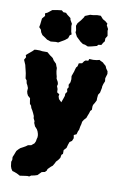

<svg xmlns="http://www.w3.org/2000/svg" viewBox="-117 -818 701 1099"><g transform="rotate(10 234.0 -269.0)"><path d="M79 222 60 212 44 206 33 203 25 191 20 177 17 152 21 140 20 124 26 110 35 86 46 74 55 66 70 58 84 50 95 42 113 39 130 25 136 12 138 -1 141 -12V-24L139 -34L135 -46L129 -57L116 -71L108 -90V-100L100 -116L99 -128L92 -144L85 -158L77 -171L73 -184L65 -193L62 -210L60 -225L46 -237L40 -249L37 -261L38 -280L32 -295L26 -306L23 -322L15 -332L13 -348L11 -362L7 -379L3 -395L0 -408L-12 -436L-3 -452L-7 -464L2 -472L14 -482L26 -492L37 -503L47 -504H56H68L82 -502H112L117 -498L131 -486L136 -483L148 -474L156 -461L172 -445L177 -431L181 -422L182 -404L185 -388L189 -373L190 -362L200 -344L203 -332L200 -320L206 -304L207 -285L221 -276L219 -264L224 -249L240 -233L248 -255L254 -273V-285L263 -298L260 -314L267 -325L264 -339L272 -355L274 -373L272 -391L282 -419L285 -431L289 -444L296 -452L300 -470L319 -474L328 -487L336 -493L351 -494L355 -505L378 -504L398 -506L414 -510L418 -507L435 -499L440 -494L454 -482L460 -468L470 -454L472 -439L464 -412L466 -395L459 -378L455 -363V-355L451 -336L449 -326L440 -312L438 -292V-279L430 -263L422 -250L420 -241V-221L412 -213L408 -199L402 -184L397 -170L385 -157L377 -144L375 -130L371 -115L368 -96L363 -86L358 -68L343 -61L346 -43L339 -26L326 -17L320 0L315 19L301 34V56L293 63L290 81L281 94L269 107L265 116L255 133L246 140L229 157L226 167L217 176L199 180L189 190L178 201L162 206L143 210L133 217L122 216L107 218ZM334 -574 317 -581 304 -583 288 -594 263 -618 251 -641 252 -654 247 -679 253 -695 270 -715 284 -735 287 -743 316 -755 334 -756 356 -760H377L392 -743L408 -734L422 -722L420 -713L431 -692L430 -682L435 -653L425 -637V-620L417 -610L409 -596L392 -594L385 -586L355 -578ZM120 -565 98 -572 84 -582 67 -593 57 -608 53 -622 41 -635 44 -650 48 -686 63 -704 60 -718 74 -725 98 -744 126 -749 152 -752 162 -743 178 -742 187 -733 208 -717 210 -707 222 -686 221 -673 226 -641 231 -626 221 -619 215 -601 199 -588 182 -578 163 -567 150 -568Z"/></g></svg>

Font: Winky Rough ExtraBold
Style: Regular
Weight: 800
Designer: Simon Atzbach
Foundry: typofactur
Version: Version 1.206; ttfautohint (v1.8.4.7-5d5b)